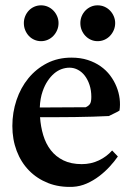

<svg xmlns="http://www.w3.org/2000/svg" viewBox="-20 -702 519 735"><path d="M420.9 -613.8Q420.9 -599.1 415.5 -586.7Q410.2 -574.2 401.1 -564.7Q392.1 -555.2 379.9 -549.8Q367.7 -544.4 353.5 -544.4Q339.8 -544.4 327.9 -549.8Q315.9 -555.2 306.9 -564.7Q297.9 -574.2 292.7 -586.7Q287.6 -599.1 287.6 -613.8Q287.6 -627.4 292.7 -639.9Q297.9 -652.3 306.9 -661.6Q315.9 -670.9 327.9 -676.3Q339.8 -681.6 353.5 -681.6Q367.7 -681.6 379.9 -676.3Q392.1 -670.9 401.1 -661.6Q410.2 -652.3 415.5 -639.9Q420.9 -627.4 420.9 -613.8ZM204.1 -613.8Q204.1 -599.1 198.7 -586.7Q193.4 -574.2 184.3 -564.7Q175.3 -555.2 163.1 -549.8Q150.9 -544.4 137.2 -544.4Q123.5 -544.4 111.3 -549.8Q99.1 -555.2 90.3 -564.7Q81.5 -574.2 76.4 -586.7Q71.3 -599.1 71.3 -613.8Q71.3 -627.4 76.4 -639.9Q81.5 -652.3 90.3 -661.6Q99.1 -670.9 111.3 -676.3Q123.5 -681.6 137.2 -681.6Q150.9 -681.6 163.1 -676.3Q175.3 -670.9 184.3 -661.6Q193.4 -652.3 198.7 -639.9Q204.1 -627.4 204.1 -613.8ZM431.2 -103Q418.5 -84.5 400.1 -64.5Q381.8 -44.4 359.6 -27.6Q337.4 -10.7 312 0.5Q286.6 11.7 259.3 13.2Q207 15.6 164.3 -1.2Q121.6 -18.1 91.1 -49.3Q60.5 -80.6 43.9 -124.3Q27.3 -168 27.3 -219.7Q27.3 -271.5 43.2 -318.8Q59.1 -366.2 88.6 -402.3Q118.2 -438.5 159.9 -460Q201.7 -481.4 253.4 -481.4Q288.1 -481.4 315.9 -472.4Q343.8 -463.4 365.2 -448.2Q386.7 -433.1 401.9 -412.8Q417 -392.6 426 -370.1Q435.1 -347.7 438 -324.2Q440.9 -300.8 437.5 -278.8Q429.2 -273.4 417 -267.8Q404.8 -262.2 396.5 -257.8Q370.1 -256.3 335.4 -255.4Q300.8 -254.4 265.6 -253.9Q230.5 -253.4 198.7 -253.4Q167 -253.4 146 -253.4H133.3Q135.7 -217.3 145.5 -184.6Q155.3 -151.9 174.3 -127.2Q193.4 -102.5 222.7 -88.1Q252 -73.7 293 -73.7Q328.6 -73.7 358.6 -88.1Q388.7 -102.5 409.2 -126ZM308.1 -291.5Q319.3 -296.4 324.5 -304.2Q329.6 -312 329.6 -331.1Q329.6 -356 322.8 -376.7Q315.9 -397.5 304.7 -412.1Q293.5 -426.8 278.3 -434.8Q263.2 -442.9 246.1 -442.9Q231 -442.9 215.8 -437.5Q200.7 -432.1 187.3 -420.7Q173.8 -409.2 162.4 -392.1Q150.9 -375 143.1 -352.1Q133.8 -325.7 132.3 -290.5Z"/></svg>

Font: VarendraSemibold
Style: Regular
Weight: 600
Designer: Jacob Thomas
Foundry: Bangla Type Foundry
Version: Version 1.008